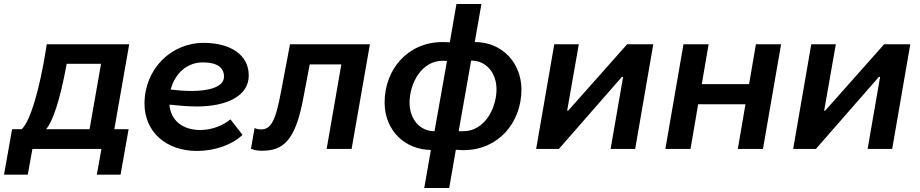

<svg xmlns="http://www.w3.org/2000/svg" viewBox="-76 -740 4573 954"><path d="M-56 128H62L85 0H428L405 128H523L563 -98H492L566 -520H156L153 -498C119 -288 75 -140 32 -98H-16ZM153 -98C186 -136 221 -239 253 -410L255 -423H426L369 -98Z M903 10C992 10 1078 -21 1129 -70L1069 -147C1033 -117 978 -94 919 -94C832 -94 772 -141 766 -220C812 -215 858 -211 902 -211C1051 -211 1160 -263 1160 -365C1160 -470 1066 -527 936 -527C772 -527 642 -395 642 -225C642 -85 749 10 903 10ZM772 -295C793 -374 852 -430 932 -430C1002 -430 1037 -405 1037 -359C1037 -310 968 -288 875 -288C841 -288 806 -291 772 -295Z M1225 9C1327 9 1390 -35 1430 -247L1463 -420H1620L1547 0H1671L1762 -520H1365L1320 -283C1293 -136 1269 -97 1221 -97C1210 -97 1197 -99 1189 -104L1171 -1C1187 6 1204 9 1225 9Z M2032 194H2156L2189 4C2202 5 2215 6 2227 6C2400 6 2514 -130 2515 -294C2515 -427 2420 -531 2284 -531H2283L2316 -720H2192L2159 -530L2123 -531C1949 -531 1835 -394 1835 -231C1835 -90 1938 4 2065 5ZM1959 -230C1959 -323 2017 -441 2128 -438L2145 -437L2083 -88C2010 -88 1959 -148 1959 -230ZM2203 -88 2265 -439C2342 -439 2391 -376 2391 -296C2391 -204 2333 -88 2226 -88Z M2588 0H2701L3014 -358H3020L2958 0H3080L3170 -520H3040L2747 -190H2742L2800 -520H2678Z M3680 -520 3646 -322H3411L3445 -520H3320L3230 0H3355L3393 -222H3628L3590 0H3715L3805 -520Z M3865 0H3978L4291 -358H4297L4235 0H4357L4447 -520H4317L4024 -190H4019L4077 -520H3955Z"/></svg>

Font: Fixel Display 20240404 SemiBold
Style: Italic
Weight: 600
Italic angle: -10°
Designer: AlfaBravo + MacPaw
Foundry: Kyrylo Tkachov, Marchela Mozhyna, Serhii Makarenko, Maria Weinstein, Zakhar Kryvoshyya
Version: Version 1.211;Glyphs 3.2 (3225)